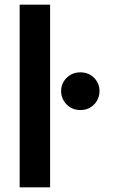

<svg xmlns="http://www.w3.org/2000/svg" viewBox="-20 -800 483 820"><path d="M64 -780V0H194V-780ZM241 -411Q241 -378 264.5 -354Q288 -330 323 -330Q359 -330 382 -354Q405 -378 405 -411Q405 -444 382 -467.5Q359 -491 323 -491Q288 -491 264.5 -467.5Q241 -444 241 -411Z"/></svg>

Font: Jost SemiBold
Style: Regular
Weight: 600
Version: Version 3.710